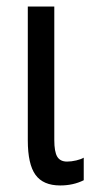

<svg xmlns="http://www.w3.org/2000/svg" viewBox="-20 -557 292 587"><path d="M146 -129Q146 -93 155 -78Q164 -63 185 -63Q198 -63 213 -66.5Q228 -70 236 -75V-6Q204 10 164 10Q112 10 88.5 -22.5Q65 -55 65 -128V-537H146Z"/></svg>

Font: Noto Sans UI Cond
Style: Regular
Weight: 400
Width: 3
Designer: Monotype Design Team
Foundry: Monotype Imaging Inc.
Version: Version 1.001